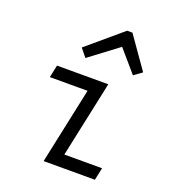

<svg xmlns="http://www.w3.org/2000/svg" viewBox="-137 -855 854 957"><g transform="rotate(20 290.0 -376.5)"><path d="M204 0 290 -404H90L104 -470H376L290 -66H490L476 0ZM224 -554 189 -597 373 -753H401L519 -585L476 -554L377 -669Z"/></g></svg>

Font: Sometype Mono
Style: Italic
Weight: 400
Italic angle: -12°
Monospace: yes
Designer: Ryoichi Tsunekawa
Foundry: Dharma Type
Version: Version 1.000; ttfautohint (v1.8.3)